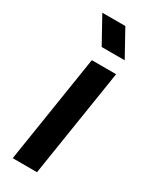

<svg xmlns="http://www.w3.org/2000/svg" viewBox="-185 -744 624 787"><g transform="rotate(30 126.5 -350.0)"><path d="M29 0 109 -510H224L144 0ZM117 -577 49 -700H158L226 -577Z"/></g></svg>

Font: MuseoModerno Medium
Style: Italic
Weight: 500
Italic angle: -9°
Designer: Pablo Cosgaya, Héctor Gatti, Marcela Romero, and the Authors of The MuseoModerno Project.
Foundry: Omnibus-Type Team
Version: Version 1.003